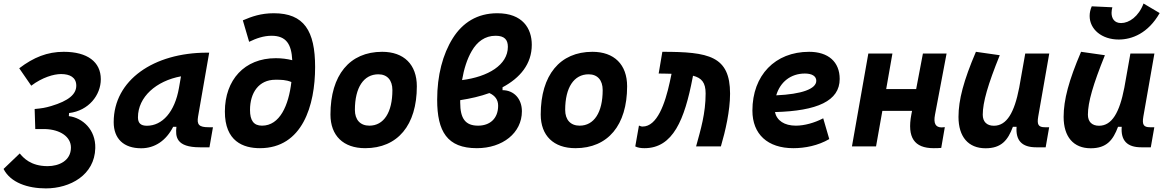

<svg xmlns="http://www.w3.org/2000/svg" viewBox="-32 -816 6498 1070"><path d="M223.6 233.9C358.4 233.9 495.6 159.7 499 9.3C501.5 -93.3 428.7 -159.2 351.6 -168.9L353 -186C462.4 -199.2 529.8 -286.1 529.8 -374.5C529.8 -470.7 455.6 -527.3 323.2 -527.3C231.9 -527.3 155.3 -496.6 75.2 -435.5L142.1 -338.4C203.6 -384.8 267.6 -403.3 308.1 -403.3C356.9 -403.3 392.6 -385.3 393.1 -339.4C393.6 -291.5 351.6 -254.4 253.4 -225.1C220.2 -215.3 203.1 -212.4 161.1 -208.5L164.6 -96.7C175.3 -96.7 184.1 -96.7 191.4 -96.7C204.1 -96.7 213.4 -97.2 221.2 -96.7C302.2 -93.8 363.3 -54.7 363.3 6.3C363.3 79.6 296.9 109.9 233.4 109.9C138.7 109.9 97.7 63 78.1 39.1L-12.2 125.5C26.9 202.6 124 233.9 223.6 233.9Z M754.9 10.3C830.6 10.3 893.6 -32.2 933.1 -109.4H951.2C944.8 -54.2 949.7 4.9 1082 4.9H1135.3L1154.8 -106.9H1131.3C1077.6 -106.9 1064 -120.6 1071.8 -166.5L1133.8 -522.5H1121.6C825.2 -522.5 601.6 -370.1 601.6 -135.3C601.6 -43 657.2 10.3 754.9 10.3ZM786.6 -115.2C752.4 -115.2 736.8 -129.9 736.8 -162.1C736.8 -275.4 838.4 -365.2 976.6 -390.6L965.3 -325.7C941.9 -191.4 872.1 -115.2 786.6 -115.2Z M1416.5 9.8C1653.8 9.8 1724.1 -229 1724.1 -442.4C1724.1 -644.5 1662.1 -742.2 1494.1 -742.2C1421.9 -742.2 1371.6 -724.1 1321.3 -702.6L1356.4 -583C1396.5 -602.5 1437.5 -616.7 1481.4 -616.7C1564.5 -616.7 1592.3 -567.9 1596.7 -480.5C1567.9 -487.8 1536.6 -491.7 1504.9 -491.7C1330.1 -491.7 1221.7 -370.6 1221.2 -194.8C1220.7 -27.8 1324.2 9.8 1416.5 9.8ZM1591.8 -358.9C1576.7 -229.5 1527.8 -115.7 1428.2 -115.7C1381.8 -115.7 1361.3 -144.5 1361.3 -203.1C1361.3 -299.3 1410.2 -371.6 1502.9 -371.6C1503.9 -371.6 1504.9 -371.6 1505.9 -371.6C1532.7 -371.6 1562 -371.6 1591.8 -358.9Z M2002.9 9.8C2184.1 9.8 2291 -118.2 2291 -335C2291 -456.1 2219.2 -527.3 2097.7 -527.3C1916.5 -527.3 1809.6 -397.5 1809.6 -177.7C1809.6 -60.1 1881.3 9.8 2002.9 9.8ZM2026.4 -115.7C1975.6 -115.7 1945.8 -148.4 1945.8 -203.6C1945.8 -328.1 1994.6 -401.9 2076.7 -401.9C2126 -401.9 2154.8 -369.1 2154.8 -314C2154.8 -189.5 2106.9 -115.7 2026.4 -115.7Z M2768.6 -329.6C2866.7 -381.8 2931.6 -459.5 2931.6 -566.4C2931.6 -657.7 2880.4 -742.2 2739.3 -742.2C2627.4 -742.2 2545.9 -689.5 2491.7 -603.5C2435.1 -513.7 2404.3 -395.5 2404.3 -260.3C2404.3 -83.5 2460 9.8 2625.5 9.8C2769 9.8 2876.5 -75.2 2876.5 -195.8C2876.5 -264.2 2833.5 -313 2768.6 -313.5ZM2543 -369.6C2553.2 -430.7 2571.3 -487.8 2596.7 -531.2C2627 -584 2670.9 -616.7 2730 -616.7C2779.3 -616.7 2798.3 -594.7 2798.3 -555.2C2798.3 -453.6 2687.5 -388.2 2543 -369.6ZM2695.3 -297.4C2727.1 -283.2 2744.1 -259.8 2744.1 -227.1C2744.1 -154.8 2697.8 -115.7 2632.3 -115.7C2561.5 -115.7 2532.7 -155.3 2532.7 -244.6C2532.7 -249 2532.7 -253.4 2532.7 -257.8C2590.3 -266.6 2645.5 -279.3 2695.3 -297.4Z M3174.8 9.8C3356 9.8 3462.9 -118.2 3462.9 -335C3462.9 -456.1 3391.1 -527.3 3269.5 -527.3C3088.4 -527.3 2981.4 -397.5 2981.4 -177.7C2981.4 -60.1 3053.2 9.8 3174.8 9.8ZM3198.2 -115.7C3147.5 -115.7 3117.7 -148.4 3117.7 -203.6C3117.7 -328.1 3166.5 -401.9 3248.5 -401.9C3297.9 -401.9 3326.7 -369.1 3326.7 -314C3326.7 -189.5 3278.8 -115.7 3198.2 -115.7Z M3847.2 0H3985.4C4010.7 -85.9 4036.6 -198.7 4036.6 -293.9C4036.6 -504.4 3917.5 -527.3 3659.2 -527.3L3638.7 -406.2C3649.4 -406.2 3660.2 -405.8 3669.9 -405.8C3684.6 -405.3 3697.8 -405.3 3710.4 -404.8L3700.7 -358.9C3674.3 -237.3 3629.9 -110.8 3549.3 -110.8C3538.1 -110.8 3538.1 -113.8 3528.8 -116.2L3508.3 0C3522.9 7.3 3539.6 9.8 3559.6 9.8C3718.8 9.8 3783.2 -148.9 3828.1 -383.8L3830.1 -394C3878.4 -381.8 3900.4 -355.5 3900.4 -295.4C3900.4 -183.1 3873 -94.2 3847.2 0Z M4403.3 -115.7C4339.4 -115.7 4297.4 -143.6 4286.6 -191.4C4522.5 -197.8 4647.5 -253.4 4647.5 -376C4647.5 -471.2 4584 -527.3 4477.1 -527.3C4287.6 -527.3 4161.1 -396.5 4161.1 -199.7C4161.1 -67.9 4246.1 9.8 4389.2 9.8C4453.6 9.8 4527.3 -4.4 4589.4 -41L4555.7 -156.7C4506.3 -130.9 4450.2 -115.7 4403.3 -115.7ZM4293.9 -284.7C4315.9 -359.4 4375 -406.2 4453.6 -406.2C4494.1 -406.2 4517.1 -391.1 4517.1 -365.7C4517.1 -320.3 4435.1 -291 4293.9 -284.7Z M4715.8 0H4850.1L4885.3 -198.2H5050.8L5046.9 -178.2C5022.5 -49.8 5063 9.8 5171.4 9.8C5188 9.8 5201.2 9.3 5213.4 8.3L5233.4 -107.4C5227.1 -106.4 5221.2 -106 5215.8 -106C5181.6 -106 5169.4 -128.4 5178.7 -176.8L5243.2 -517.6H5111.3L5073.7 -319.8H4906.7L4941.4 -517.6H4807.1Z M5460.4 10.3C5548.8 10.3 5585 -34.7 5612.8 -109.4H5633.3C5627.4 -32.7 5663.6 4.9 5742.2 4.9H5795.4L5814.9 -106.9H5791.5C5755.4 -106.9 5746.1 -120.6 5753.9 -166.5L5815.4 -517.6H5681.6L5647.5 -325.2V-325.7C5621.1 -189.5 5579.1 -115.2 5506.8 -115.2C5467.3 -115.2 5444.8 -137.7 5444.8 -176.8C5444.8 -246.1 5473.6 -345.2 5539.6 -508.3L5406.7 -527.3C5338.4 -367.7 5309.6 -259.3 5309.6 -164.6C5309.6 -53.7 5364.3 10.3 5460.4 10.3Z M6046.4 10.3C6134.8 10.3 6170.9 -34.7 6198.7 -109.4H6219.2C6213.4 -32.7 6249.5 4.9 6328.1 4.9H6381.3L6400.9 -106.9H6377.4C6341.3 -106.9 6332 -120.6 6339.8 -166.5L6401.4 -517.6H6267.6L6233.4 -325.2V-325.7C6207 -189.5 6165 -115.2 6092.8 -115.2C6053.2 -115.2 6030.8 -137.7 6030.8 -176.8C6030.8 -246.1 6059.6 -345.2 6125.5 -508.3L5992.7 -527.3C5924.3 -367.7 5895.5 -259.3 5895.5 -164.6C5895.5 -53.7 5950.2 10.3 6046.4 10.3ZM6202.6 -595.7C6275.9 -595.7 6366.2 -629.9 6430.7 -743.2L6340.8 -796.4C6313.5 -723.6 6260.3 -687.5 6215.8 -687.5C6177.7 -687.5 6162.6 -713.9 6162.6 -744.6C6162.6 -755.4 6164.6 -765.1 6167 -775.4L6052.2 -780.8C6044.4 -763.2 6040.5 -744.6 6040.5 -727.1C6040.5 -652.8 6107.9 -595.7 6202.6 -595.7Z"/></svg>

Font: Cascadia Code
Style: Bold Italic
Weight: 700
Italic angle: -10°
Monospace: yes
Designer: Aaron Bell
Foundry: Saja Typeworks
Version: Version 2404.023